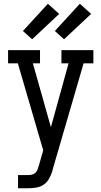

<svg xmlns="http://www.w3.org/2000/svg" viewBox="-20 -787 540 1022"><path d="M76 215V145H129Q139 145 150 142.5Q161 140 168.5 132.5Q176 125 180 115Q184 105 187 94L210 13L75 -450H23V-520H193V-450H155L251 -110L345 -450H307V-520H477V-450H425L261 113Q261 116 260 118Q259 120 259 123Q252 144 241.5 163.5Q231 183 213 195.5Q195 208 173 211.5Q151 215 129 215ZM321 -578 272 -622 405 -767 465 -713ZM151 -578 102 -622 235 -767 295 -713Z"/></svg>

Font: Iosevka Gothic
Style: Regular
Weight: 400
Monospace: yes
Designer: Belleve Invis
Foundry: Belleve Invis
Version: Version 15.5.1; ttfautohint (v1.8.4)